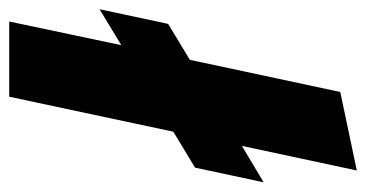

<svg xmlns="http://www.w3.org/2000/svg" viewBox="-212 -570 775 406"><g transform="rotate(90 175.0 -367.5)"><path d="M23 -336 99 -382 167 -700 333 -735 281 -492 358 -538 327 -393 251 -347 177 0H18L68 -237L-8 -191Z"/></g></svg>

Font: Rosa Sans Black
Style: Italic
Weight: 900
Italic angle: -12°
Designer: Pentagram / MCKL
Foundry: Pentagram / MCKL
Version: Version 1.005;September 16, 2019;FontCreator 11.5.0.2425 64-